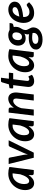

<svg xmlns="http://www.w3.org/2000/svg" viewBox="1497 -2207 890 3924"><g transform="rotate(-90 1942.0 -245.0)"><path d="M429 0H364Q341.5 0 332.5 -10.5Q323.5 -21 323.5 -37L327.5 -107Q293.5 -54 251 -23.2Q208.5 7.5 157.5 7.5Q128.5 7.5 103.2 -4Q78 -15.5 59.2 -38.2Q40.5 -61 29.8 -95.2Q19 -129.5 19 -175.5Q19 -221.5 30.5 -265Q42 -308.5 63.2 -346.8Q84.5 -385 114.5 -417Q144.5 -449 181.8 -472Q219 -495 262.2 -507.8Q305.5 -520.5 353.5 -520.5Q388 -520.5 422.8 -515.5Q457.5 -510.5 491 -497.5ZM206 -93.5Q226.5 -93.5 246.2 -107.5Q266 -121.5 283.5 -146.2Q301 -171 316 -204.5Q331 -238 342 -276.5L361.5 -431.5Q348 -433 336.5 -433Q295 -433 259.5 -414Q224 -395 198 -362.8Q172 -330.5 157.2 -287.8Q142.5 -245 142.5 -197.5Q142.5 -143.5 159.5 -118.5Q176.5 -93.5 206 -93.5Z M552 -513H653Q666 -513 673.8 -506.5Q681.5 -500 683.5 -490L737.5 -216Q742.5 -191.5 744.5 -167.2Q746.5 -143 748 -119Q755 -143 763.2 -166.8Q771.5 -190.5 783 -216L905.5 -490Q910 -500 919.2 -506.5Q928.5 -513 939.5 -513H1037L784 0H680Z M1427 0H1362Q1339.5 0 1330.5 -10.5Q1321.5 -21 1321.5 -37L1325.5 -107Q1291.5 -54 1249 -23.2Q1206.5 7.5 1155.5 7.5Q1126.5 7.5 1101.2 -4Q1076 -15.5 1057.2 -38.2Q1038.5 -61 1027.8 -95.2Q1017 -129.5 1017 -175.5Q1017 -221.5 1028.5 -265Q1040 -308.5 1061.2 -346.8Q1082.5 -385 1112.5 -417Q1142.5 -449 1179.8 -472Q1217 -495 1260.2 -507.8Q1303.5 -520.5 1351.5 -520.5Q1386 -520.5 1420.8 -515.5Q1455.5 -510.5 1489 -497.5ZM1204 -93.5Q1224.5 -93.5 1244.2 -107.5Q1264 -121.5 1281.5 -146.2Q1299 -171 1314 -204.5Q1329 -238 1340 -276.5L1359.5 -431.5Q1346 -433 1334.5 -433Q1293 -433 1257.5 -414Q1222 -395 1196 -362.8Q1170 -330.5 1155.2 -287.8Q1140.5 -245 1140.5 -197.5Q1140.5 -143.5 1157.5 -118.5Q1174.5 -93.5 1204 -93.5Z M1541.5 0 1603 -513.5H1666Q1685.5 -513.5 1696.2 -504Q1707 -494.5 1707 -473.5L1703.5 -407Q1742.5 -464.5 1790 -492.8Q1837.5 -521 1888 -521Q1916.5 -521 1939.8 -510.8Q1963 -500.5 1979.5 -480.8Q1996 -461 2005 -432.2Q2014 -403.5 2014 -366Q2014 -356.5 2013.2 -346.8Q2012.5 -337 2011.5 -326.5L1973 0H1849.5Q1859.5 -84.5 1866.5 -143.2Q1873.5 -202 1878 -241Q1882.5 -280 1885 -302.2Q1887.5 -324.5 1888.8 -336Q1890 -347.5 1890.2 -351.2Q1890.5 -355 1890.5 -357.5Q1890.5 -390.5 1878.5 -405.2Q1866.5 -420 1841 -420Q1820.5 -420 1798.5 -408Q1776.5 -396 1756.5 -374Q1736.5 -352 1720 -321Q1703.5 -290 1693 -252L1665 0Z M2127.5 -104.5V-112.5Q2127.5 -117.5 2128.2 -126.8Q2129 -136 2130.8 -151.2Q2132.5 -166.5 2135.5 -190.5L2164 -420.5H2115.5Q2107 -420.5 2101.8 -425.8Q2096.5 -431 2096.5 -441.5Q2096.5 -442 2096.8 -443.5Q2097 -445 2097.5 -450.2Q2098 -455.5 2099.2 -466Q2100.5 -476.5 2102.5 -495.5L2180.5 -509L2221.5 -649Q2224.5 -659 2231.8 -664.5Q2239 -670 2249.5 -670H2315.5L2295.5 -508.5H2419.5L2409 -420.5H2284.5L2257 -197Q2254.5 -176.5 2253.2 -164.5Q2252 -152.5 2251.2 -145.8Q2250.5 -139 2250.2 -136.2Q2250 -133.5 2250 -132.5Q2250 -113.5 2259.2 -102.5Q2268.5 -91.5 2285.5 -91.5Q2296 -91.5 2303.5 -94.2Q2311 -97 2316.5 -100Q2322 -103 2326.2 -105.8Q2330.5 -108.5 2334.5 -108.5Q2340 -108.5 2343.2 -105.8Q2346.5 -103 2349 -97.5L2375.5 -37.5Q2348 -15 2314.5 -3.5Q2281 8 2247 8Q2192.5 8 2160.8 -21.5Q2129 -51 2127.5 -104.5Z M2837.5 0H2772.5Q2750 0 2741 -10.5Q2732 -21 2732 -37L2736 -107Q2702 -54 2659.5 -23.2Q2617 7.5 2566 7.5Q2537 7.5 2511.8 -4Q2486.5 -15.5 2467.8 -38.2Q2449 -61 2438.2 -95.2Q2427.5 -129.5 2427.5 -175.5Q2427.5 -221.5 2439 -265Q2450.5 -308.5 2471.8 -346.8Q2493 -385 2523 -417Q2553 -449 2590.2 -472Q2627.5 -495 2670.8 -507.8Q2714 -520.5 2762 -520.5Q2796.5 -520.5 2831.2 -515.5Q2866 -510.5 2899.5 -497.5ZM2614.5 -93.5Q2635 -93.5 2654.8 -107.5Q2674.5 -121.5 2692 -146.2Q2709.5 -171 2724.5 -204.5Q2739.5 -238 2750.5 -276.5L2770 -431.5Q2756.5 -433 2745 -433Q2703.5 -433 2668 -414Q2632.5 -395 2606.5 -362.8Q2580.5 -330.5 2565.8 -287.8Q2551 -245 2551 -197.5Q2551 -143.5 2568 -118.5Q2585 -93.5 2614.5 -93.5Z M3356 -364.5Q3356 -341.5 3351 -323.2Q3346 -305 3338.8 -289.5Q3331.5 -274 3323 -260.2Q3314.5 -246.5 3307 -232.2Q3299.5 -218 3294.8 -202.2Q3290 -186.5 3290 -167.5Q3290 -147 3298.5 -129.8Q3307 -112.5 3317 -94.5Q3327 -76.5 3335.5 -56Q3344 -35.5 3344 -8.5Q3344 29.5 3327 63.8Q3310 98 3278 123.8Q3246 149.5 3200 164.5Q3154 179.5 3096 179.5Q3048.5 179.5 3010.8 169.8Q2973 160 2946.2 142.5Q2919.5 125 2905.2 101.2Q2891 77.5 2891 49Q2891 6.5 2912.5 -22.5Q2934 -51.5 2968 -69.2Q3002 -87 3044.2 -94.8Q3086.5 -102.5 3128.5 -102.5Q3149 -102.5 3168.5 -100.8Q3188 -99 3205.5 -96Q3203.5 -104 3202.2 -112Q3201 -120 3201 -129Q3201 -158 3217 -193Q3198 -180 3174 -173Q3150 -166 3116 -166Q3087 -166 3060.8 -175.5Q3034.5 -185 3014.5 -204.5Q2994.5 -224 2982.8 -253.2Q2971 -282.5 2971 -321.5Q2971 -359 2985 -394.8Q2999 -430.5 3026.5 -458.8Q3054 -487 3094.5 -504Q3135 -521 3188.5 -521Q3217 -521 3242.8 -514.2Q3268.5 -507.5 3290 -494.5H3433.5L3428 -454.5Q3426 -442.5 3420.2 -434Q3414.5 -425.5 3403.5 -422.5L3351 -408.5Q3353.5 -398.5 3354.8 -387.5Q3356 -376.5 3356 -364.5ZM3151 -240.5Q3173.5 -240.5 3190.5 -251Q3207.5 -261.5 3219.2 -278.5Q3231 -295.5 3237 -316.8Q3243 -338 3243 -360Q3243 -397.5 3225.5 -417.5Q3208 -437.5 3174.5 -437.5Q3152 -437.5 3135 -427.8Q3118 -418 3106.5 -401.8Q3095 -385.5 3089.2 -364.5Q3083.5 -343.5 3083.5 -321Q3083.5 -282.5 3100.8 -261.5Q3118 -240.5 3151 -240.5ZM3231.5 2Q3231.5 -5 3230.8 -11.8Q3230 -18.5 3229 -24.5Q3202 -29 3179.2 -31Q3156.5 -33 3136.5 -33Q3102.5 -33 3078.2 -27.5Q3054 -22 3038.2 -13Q3022.5 -4 3015.2 8Q3008 20 3008 33.5Q3008 63.5 3032 79Q3056 94.5 3106 94.5Q3134 94.5 3157 87.5Q3180 80.5 3196.5 68Q3213 55.5 3222.2 38.5Q3231.5 21.5 3231.5 2Z M3870 -394Q3870 -359.5 3856.2 -331Q3842.5 -302.5 3807 -280Q3771.5 -257.5 3710.8 -241.2Q3650 -225 3556 -215.5V-209Q3556 -88 3658.5 -88Q3680.5 -88 3697.5 -92.2Q3714.5 -96.5 3727.2 -102.5Q3740 -108.5 3750.2 -116Q3760.5 -123.5 3769.2 -129.5Q3778 -135.5 3786.5 -139.8Q3795 -144 3805 -144Q3811 -144 3817 -141.2Q3823 -138.5 3827 -133L3858.5 -95Q3832 -68.5 3806.5 -49Q3781 -29.5 3754.5 -17Q3728 -4.5 3698.5 1.5Q3669 7.5 3634 7.5Q3589 7.5 3552.5 -7.8Q3516 -23 3490 -50.8Q3464 -78.5 3449.8 -117.8Q3435.5 -157 3435.5 -205.5Q3435.5 -246 3444.2 -285Q3453 -324 3469.5 -359Q3486 -394 3510 -423.5Q3534 -453 3564.2 -474.5Q3594.5 -496 3630.8 -508Q3667 -520 3708.5 -520Q3749 -520 3779.2 -508.5Q3809.5 -497 3829.8 -478.8Q3850 -460.5 3860 -438Q3870 -415.5 3870 -394ZM3701.5 -434Q3676.5 -434 3655 -423.8Q3633.5 -413.5 3616.2 -395Q3599 -376.5 3586.2 -350.8Q3573.5 -325 3566 -294.5Q3628 -303 3665.8 -313Q3703.5 -323 3724.2 -335Q3745 -347 3751.8 -360.5Q3758.5 -374 3758.5 -389.5Q3758.5 -397 3755.2 -405Q3752 -413 3745.2 -419.2Q3738.5 -425.5 3727.8 -429.8Q3717 -434 3701.5 -434Z"/></g></svg>

Font: Lato TR
Style: Bold Italic
Weight: 700
Italic angle: -12°
Designer: Lukasz Dziedzic
Foundry: tyPoland Lukasz Dziedzic
Version: Version 1.104 2013